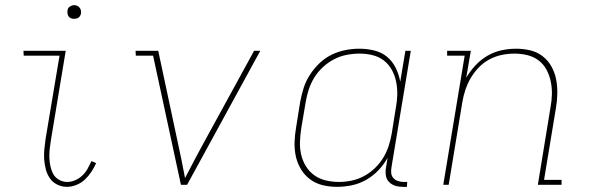

<svg xmlns="http://www.w3.org/2000/svg" viewBox="-20 -717 2290 745"><path d="M240 8Q220 8 202.5 -0.5Q185 -9 174 -24.5Q163 -40 158 -59Q153 -78 151.5 -97.5Q150 -117 152 -137.5Q154 -158 157 -179L211 -501H72L71 -520H235L178 -176Q175 -158 173 -140.5Q171 -123 171.5 -106Q172 -89 175.5 -72.5Q179 -56 186.5 -42Q194 -28 209 -19.5Q224 -11 241 -11Q257 -11 272.5 -18Q288 -25 300 -36.5Q312 -48 320 -62.5Q328 -77 335 -92L353 -84Q345 -66 334 -49.5Q323 -33 309 -20Q295 -7 276.5 0.5Q258 8 240 8ZM267 -644Q261 -644 255.5 -646Q250 -648 246.5 -653Q243 -658 242 -664Q241 -670 242 -676Q242 -681 244.5 -685Q247 -689 251 -691.5Q255 -694 259 -695.5Q263 -697 268 -697Q274 -697 279.5 -694.5Q285 -692 289 -687Q293 -682 294 -676Q295 -670 294 -664Q293 -659 290.5 -655Q288 -651 284.5 -648.5Q281 -646 276.5 -645Q272 -644 267 -644Z M682 0 574 -501H507L506 -520H594L668 -173Q676 -137 683.5 -100Q691 -63 698 -26Q717 -63 736.5 -100Q756 -137 776 -173L966 -520H990L706 0Z M1288 8Q1259 8 1232 1.5Q1205 -5 1183.5 -21Q1162 -37 1148 -60Q1134 -83 1128 -110Q1122 -137 1123 -166Q1124 -195 1129 -223L1145 -323Q1150 -350 1158.5 -376.5Q1167 -403 1183 -427.5Q1199 -452 1220 -472Q1241 -492 1266.5 -504.5Q1292 -517 1319.5 -522.5Q1347 -528 1374 -528Q1404 -528 1432.5 -521Q1461 -514 1482 -496.5Q1503 -479 1515.5 -453.5Q1528 -428 1533 -400L1553 -520H1574L1499 -68Q1497 -57 1498 -45.5Q1499 -34 1506.5 -26Q1514 -18 1524.5 -14.5Q1535 -11 1547 -11H1560L1559 8H1543Q1527 8 1513 3.5Q1499 -1 1489 -11.5Q1479 -22 1477 -37.5Q1475 -53 1478 -68L1484 -105Q1470 -79 1448.5 -56.5Q1427 -34 1400.5 -19Q1374 -4 1345 2Q1316 8 1288 8ZM1295 -11Q1319 -11 1343.5 -16Q1368 -21 1391 -33Q1414 -45 1433.5 -63.5Q1453 -82 1466.5 -104Q1480 -126 1488 -150.5Q1496 -175 1500 -199L1516 -299Q1521 -325 1521.5 -350.5Q1522 -376 1517 -400.5Q1512 -425 1500 -446.5Q1488 -468 1469 -482.5Q1450 -497 1425.5 -503Q1401 -509 1375 -509Q1350 -509 1324.5 -504Q1299 -499 1276 -487Q1253 -475 1233 -456.5Q1213 -438 1199.5 -416Q1186 -394 1178 -369.5Q1170 -345 1166 -320L1149 -220Q1145 -194 1144 -168Q1143 -142 1148.5 -117.5Q1154 -93 1167 -72Q1180 -51 1199.5 -37Q1219 -23 1244 -17Q1269 -11 1295 -11Z M1700 0 1783 -501H1715V-520H1807L1789 -415Q1804 -441 1825 -463.5Q1846 -486 1872 -501Q1898 -516 1926.5 -522Q1955 -528 1982 -528Q2011 -528 2038 -521.5Q2065 -515 2086 -498.5Q2107 -482 2120 -458.5Q2133 -435 2138 -408.5Q2143 -382 2142.5 -353.5Q2142 -325 2137 -297L2091 -19H2159V0H2067L2116 -300Q2121 -326 2121.5 -351.5Q2122 -377 2117 -401Q2112 -425 2100.5 -446.5Q2089 -468 2070 -482.5Q2051 -497 2026.5 -503Q2002 -509 1976 -509Q1952 -509 1927.5 -504Q1903 -499 1880 -487Q1857 -475 1838.5 -456Q1820 -437 1807 -415Q1794 -393 1786 -369Q1778 -345 1774 -321L1721 0Z"/></svg>

Font: Iosevka Etoile Thin
Style: Italic
Weight: 100
Italic angle: -9°
Designer: Belleve Invis
Foundry: Belleve Invis
Version: Version 22.1.2; ttfautohint (v1.8.4)